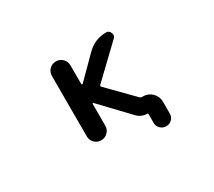

<svg xmlns="http://www.w3.org/2000/svg" viewBox="-122 -781 1244 1114"><g transform="rotate(-30 500.0 -224.0)"><path d="M655.3 45.9V-13.7Q655.3 -18.6 651.4 -18.6Q611.3 -18.6 584 -46.9L411.1 -228.5Q409.2 -230.5 406.7 -229.5Q404.3 -228.5 404.3 -225.6V-80.1Q404.3 -54.7 386.2 -36.6Q368.2 -18.6 342.3 -18.6Q316.4 -18.6 298.3 -36.6Q280.3 -54.7 280.3 -80.1V-484.4Q280.3 -510.7 298.3 -528.8Q316.4 -546.9 342.3 -546.9Q368.2 -546.9 386.2 -528.8Q404.3 -510.7 404.3 -484.4V-359.4Q404.3 -356.4 407.2 -355.5Q410.2 -354.5 412.1 -356.4L547.9 -492.2Q602.5 -546.9 678.7 -546.9Q698.2 -546.9 706.1 -526.4Q709 -519.5 709 -512.7Q709 -502 700.2 -494.1L498 -300.8Q491.2 -293.9 498 -287.1L657.2 -125Q664.1 -118.2 673.8 -118.2H678.7Q713.9 -118.2 738.8 -93.3Q763.7 -68.4 763.7 -33.2V45.9Q763.7 68.4 748 84Q732.4 99.6 710 99.6Q687.5 99.6 671.4 84Q655.3 68.4 655.3 45.9Z"/></g></svg>

Font: Rounded-X Mgen+ 1mn medium
Style: Regular
Weight: 500
Designer: [Source Han Sans]
Ryoko NISHIZUKA  (kana & ideographs); Paul D. Hunt (Latin, Greek & Cyrillic); Wenlong ZHANG  (bopomofo
Version: Version 1.059.20150602